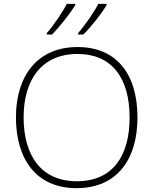

<svg xmlns="http://www.w3.org/2000/svg" viewBox="-20 -970 799 1000"><path d="M535 -943V-950H492C469 -905 421 -836 387 -798V-790H414C457 -833 508 -898 535 -943ZM372 -943V-950H328C305 -905 258 -836 224 -798V-790H251C293 -833 344 -898 372 -943ZM696 -358C696 -588 584 -725 384 -725C175 -725 63 -575 63 -359C63 -142 168 10 379 10C591 10 696 -142 696 -358ZM103 -359C103 -552 195 -689 384 -689C560 -689 655 -567 655 -358C655 -160 569 -26 380 -26C192 -26 103 -163 103 -359Z"/></svg>

Font: Noto Sans Gurmukhi UI ExtraLight
Style: Regular
Weight: 200
Designer: Jelle Bosma - Monotype Design Team
Foundry: Monotype Imaging Inc.
Version: Version 2.004